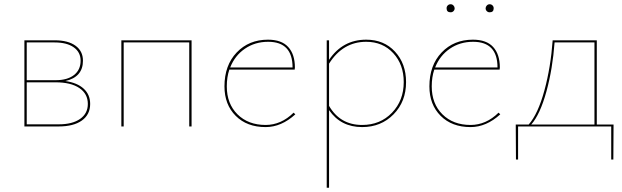

<svg xmlns="http://www.w3.org/2000/svg" viewBox="-20 -596 2934 905"><path d="M288 -214Q344 -206 374.5 -178Q405 -150 405 -106Q405 -56 366 -28Q327 0 257 0H95V-406H238Q301 -406 336 -380.5Q371 -355 371 -310Q371 -233 288 -214ZM237 -396H106V-218H242Q298 -218 329 -242.5Q360 -267 360 -310Q360 -350 327.5 -373Q295 -396 237 -396ZM257 -10Q321 -10 357.5 -35.5Q394 -61 394 -106Q394 -154 354 -181Q314 -208 242 -208H106V-10Z M883 -406V0H872V-396H563V0H552V-406Z M1364 -65 1372 -57Q1306 3 1232 3Q1144 3 1091 -50Q1038 -103 1038 -189Q1038 -288 1095.5 -348.5Q1153 -409 1243 -409Q1307 -409 1338.5 -374.5Q1370 -340 1370 -278Q1370 -271 1369 -268H1061Q1049 -232 1049 -189Q1049 -107 1099.5 -57Q1150 -7 1232 -7Q1305 -7 1364 -65ZM1244 -399Q1182 -399 1134.5 -366.5Q1087 -334 1065 -278H1359Q1359 -399 1244 -399Z M1706 -409Q1790 -409 1842 -352.5Q1894 -296 1894 -209Q1894 -117 1835 -57Q1776 3 1687 3Q1586 3 1531 -77V289H1520V-406H1531V-314Q1595 -409 1706 -409ZM1687 -7Q1772 -7 1827.5 -64.5Q1883 -122 1883 -209Q1883 -292 1833.5 -345.5Q1784 -399 1706 -399Q1596 -399 1531 -296V-97Q1583 -7 1687 -7Z M2104 -538Q2085 -538 2085 -557Q2085 -565 2090.5 -570.5Q2096 -576 2104 -576Q2112 -576 2117.5 -570Q2123 -564 2123 -557Q2123 -549 2117.5 -543.5Q2112 -538 2104 -538ZM2288 -538Q2280 -538 2274.5 -543.5Q2269 -549 2269 -557Q2269 -564 2274.5 -570Q2280 -576 2288 -576Q2296 -576 2301.5 -570.5Q2307 -565 2307 -557Q2307 -538 2288 -538ZM2330 -65 2338 -57Q2272 3 2198 3Q2110 3 2057 -50Q2004 -103 2004 -189Q2004 -288 2061.5 -348.5Q2119 -409 2209 -409Q2273 -409 2304.5 -374.5Q2336 -340 2336 -278Q2336 -271 2335 -268H2027Q2015 -232 2015 -189Q2015 -107 2065.5 -57Q2116 -7 2198 -7Q2271 -7 2330 -65ZM2210 -399Q2148 -399 2100.5 -366.5Q2053 -334 2031 -278H2325Q2325 -399 2210 -399Z M2872 -9 2871 156H2861V0H2422V156H2412L2411 -9H2472Q2516 -59 2546 -169.5Q2576 -280 2585 -406H2793V-9ZM2484 -9H2782V-396H2594Q2585 -272 2555.5 -164.5Q2526 -57 2484 -9Z"/></svg>

Font: EauTest Hairline
Style: Regular
Weight: 250
Designer: Christian Thalmann (Catharsis Fonts)
Version: Version 0.001;PS 000.001;hotconv 1.0.88;makeotf.lib2.5.64775